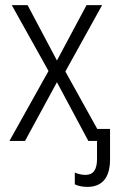

<svg xmlns="http://www.w3.org/2000/svg" viewBox="-20 -552 458 752"><path d="M322 180C381 180 411 143 411 72V-47H361L236 -272L380 -532H319L203 -315L88 -532H26L170 -274L17 0H78L203 -230L326 0H360V71C360 113 345 133 315 133C299 133 285 129 273 124V170C285 176 302 180 322 180Z"/></svg>

Font: Noto Sans Display SemiCondensed Light
Style: Regular
Weight: 300
Width: 4
Designer: Monotype Design Team
Foundry: Monotype Imaging Inc.
Version: Version 1.900